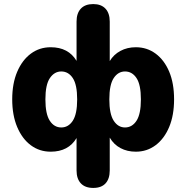

<svg xmlns="http://www.w3.org/2000/svg" viewBox="-20 -734 915 943"><path d="M281 -108Q316 -108 337.5 -141Q359 -174 359 -246Q359 -318 337.5 -350.5Q316 -383 281 -383Q247 -383 225 -350.5Q203 -318 203 -246Q203 -174 224.5 -141Q246 -108 281 -108ZM594 -108Q629 -108 650.5 -141Q672 -174 672 -246Q672 -318 650.5 -350.5Q629 -383 594 -383Q560 -383 538.5 -350.5Q517 -318 517 -246Q517 -174 538.5 -141Q560 -108 594 -108ZM438 189Q398 189 377 166.5Q356 144 356 103V-56Q316 11 229 11Q174 11 131.5 -20.5Q89 -52 64.5 -110Q40 -168 40 -246Q40 -324 64.5 -381.5Q89 -439 131.5 -470.5Q174 -502 229 -502Q316 -502 356 -435V-628Q356 -669 377 -691.5Q398 -714 438 -714Q477 -714 498 -691.5Q519 -669 519 -628V-434Q538 -466 571.5 -484Q605 -502 647 -502Q702 -502 744.5 -470.5Q787 -439 811 -382Q835 -325 835 -246Q835 -168 811 -110.5Q787 -53 744.5 -21Q702 11 647 11Q605 11 572 -6.5Q539 -24 519 -58V103Q519 144 498.5 166.5Q478 189 438 189Z"/></svg>

Font: Chiron GoRound TC EB
Style: Regular
Weight: 700
Designer: Ryoko NISHIZUKA 西塚涼子 (kana, bopomofo & ideographs); Paul D. Hunt (Latin, Greek & Cyrillic); Sandoll Communications 산돌커뮤니
Foundry: Adobe
Version: Version 1.000;hotconv 1.1.1;makeotfexe 2.6.0